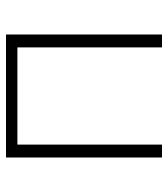

<svg xmlns="http://www.w3.org/2000/svg" viewBox="20 -580 560 640"><g transform="rotate(-90 300.0 -260.0)"><path d="M95 0V-520H505V0H462V-482H138V0Z"/></g></svg>

Font: Iosevka Aile Extralight
Style: Regular
Weight: 200
Designer: Belleve Invis
Foundry: Belleve Invis
Version: Version 31.1.0; ttfautohint (v1.8.4)